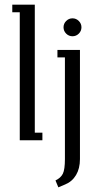

<svg xmlns="http://www.w3.org/2000/svg" viewBox="-20 -596 424 816"><path d="M215.8 170.9Q238.3 160.2 247.1 142.3Q255.9 124.5 255.9 80.1V-352.1H224.1V-383.8H319.8V80.1Q319.8 120.1 303.2 147.9Q286.6 175.8 256.8 188L228 200.2ZM261.2 -453.1Q250 -464.4 250 -480Q250 -495.6 261.2 -506.8Q272.5 -518.1 288.1 -518.1Q303.7 -518.1 314.9 -506.8Q326.2 -495.6 326.2 -480Q326.2 -464.4 314.9 -453.1Q303.7 -441.9 288.1 -441.9Q272.5 -441.9 261.2 -453.1ZM32.2 -543.9V-576.2H127.9V-32.2H160.2V0H64V-543.9Z"/></svg>

Font: Gawaa
Style: Regular
Weight: 400
Designer: T. Christopher White
Version: Version 1.0